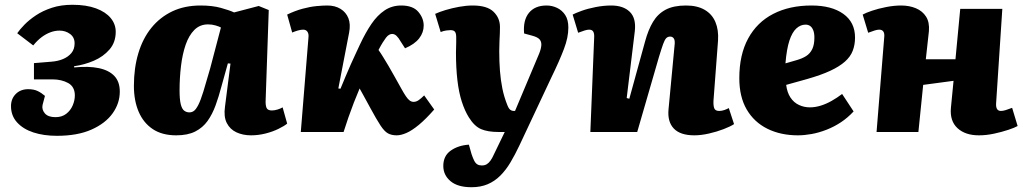

<svg xmlns="http://www.w3.org/2000/svg" viewBox="-20 -552 4280 803"><path d="M218 16Q163 16 120 2Q77 -12 51.5 -40Q26 -68 26 -108Q26 -139 46 -159Q66 -179 98 -179Q121 -179 137 -171.5Q153 -164 168 -151L158 -113Q154 -94 167.5 -78Q181 -62 212 -62Q239 -62 257 -76Q275 -90 284 -111Q293 -132 293 -153Q293 -171 286 -184Q279 -197 265.5 -204.5Q252 -212 235.5 -216Q219 -220 200 -220H122V-288L195 -294Q222 -296 243.5 -305Q265 -314 278.5 -330Q292 -346 292 -371Q292 -396 273 -410Q254 -424 229 -424Q210 -424 191 -417Q172 -410 154 -396.5Q136 -383 119 -362L52 -413Q63 -429 82.5 -449Q102 -469 130.5 -488Q159 -507 197 -519.5Q235 -532 283 -532Q341 -532 381.5 -517Q422 -502 443 -476.5Q464 -451 464 -419Q464 -375 438 -345Q412 -315 372.5 -298Q333 -281 290 -275V-270Q351 -276 393.5 -267Q436 -258 458.5 -234Q481 -210 481 -169Q481 -120 451 -78Q421 -36 362.5 -10Q304 16 218 16Z M1091 -133Q1090 -113 1094.5 -101.5Q1099 -90 1117 -90Q1128 -90 1141 -94Q1154 -98 1162 -103L1181 -35Q1169 -25 1144.5 -13Q1120 -1 1090 6.5Q1060 14 1030 14Q996 14 969 1.5Q942 -11 928.5 -37.5Q915 -64 921 -106L944 -286L933 -287L906 -190Q895 -148 881.5 -111Q868 -74 848 -46Q828 -18 796.5 -2Q765 14 717 14Q658 14 619 -12Q580 -38 560 -84.5Q540 -131 540 -193Q540 -267 558.5 -329Q577 -391 613 -435.5Q649 -480 700.5 -504.5Q752 -529 819 -529Q868 -529 904 -519Q940 -509 959 -500L1062 -527L1104 -510ZM772 -82Q783 -82 791.5 -88.5Q800 -95 809.5 -113.5Q819 -132 830.5 -169Q842 -206 859 -266L904 -437Q897 -441 882 -445.5Q867 -450 850 -450Q816 -450 793 -427Q770 -404 756.5 -365Q743 -326 737 -276Q731 -226 731 -174Q731 -136 736 -116Q741 -96 750.5 -89Q760 -82 772 -82Z M1395 -182 1404 -181Q1414 -206 1425 -231.5Q1436 -257 1447 -282.5Q1458 -308 1468.5 -329.5Q1479 -351 1486 -367Q1509 -416 1533.5 -452Q1558 -488 1588.5 -508.5Q1619 -529 1658 -529Q1707 -529 1729.5 -502.5Q1752 -476 1752 -445Q1752 -416 1733 -391.5Q1714 -367 1674 -350L1656 -378Q1647 -394 1638.5 -402Q1630 -410 1620 -410Q1614 -410 1607.5 -406.5Q1601 -403 1594 -394Q1588 -386 1580.5 -374Q1573 -362 1563 -343Q1573 -329 1583 -312.5Q1593 -296 1604.5 -277Q1616 -258 1629 -234Q1646 -204 1657.5 -183Q1669 -162 1677.5 -149.5Q1686 -137 1693.5 -131.5Q1701 -126 1710 -126Q1721 -126 1731.5 -133.5Q1742 -141 1754 -153L1796 -94Q1761 -54 1732 -30Q1703 -6 1680 4Q1657 14 1639 14Q1618 14 1603 6Q1588 -2 1571.5 -27Q1555 -52 1529 -100Q1521 -115 1513.5 -128.5Q1506 -142 1499 -155Q1492 -168 1484 -182Q1472 -154 1460 -123Q1448 -92 1437 -60.5Q1426 -29 1417 0H1238L1270 -394Q1272 -410 1266 -419Q1260 -428 1248 -428Q1238 -428 1226 -424.5Q1214 -421 1202 -416L1181 -491Q1214 -507 1245.5 -515.5Q1277 -524 1304 -526.5Q1331 -529 1349 -529Q1381 -529 1404 -515Q1427 -501 1437 -476Q1447 -451 1440 -415Z M2152 57Q2134 95 2115 127Q2096 159 2072.5 182.5Q2049 206 2019.5 218.5Q1990 231 1952 231Q1894 231 1864 205.5Q1834 180 1834 142Q1834 100 1865 78Q1896 56 1941 53L1952 92Q1958 110 1963.5 120.5Q1969 131 1976.5 135.5Q1984 140 1995 140Q2007 140 2015.5 135Q2024 130 2031.5 119.5Q2039 109 2046 93L2091 0H2064Q2020 0 1992 -12Q1964 -24 1941 -61Q1924 -88 1911.5 -126.5Q1899 -165 1893 -216.5Q1887 -268 1887 -332Q1887 -343 1887.5 -353.5Q1888 -364 1888 -375Q1888 -386 1888 -396Q1888 -413 1882.5 -419.5Q1877 -426 1864 -426Q1858 -426 1846.5 -424.5Q1835 -423 1823 -418L1800 -494Q1817 -502 1843.5 -510Q1870 -518 1900 -523.5Q1930 -529 1957 -529Q2017 -529 2044 -503Q2071 -477 2071 -439Q2071 -426 2070.5 -412Q2070 -398 2069 -380.5Q2068 -363 2068 -338Q2068 -293 2071 -255Q2074 -217 2081 -182Q2088 -147 2102 -112Q2106 -102 2110 -97Q2114 -92 2119 -90Q2124 -88 2129 -88H2134L2235 -328Q2243 -348 2244 -363Q2245 -378 2236.5 -387.5Q2228 -397 2205 -403L2172 -412Q2167 -467 2192 -498Q2217 -529 2266 -529Q2289 -529 2310 -519Q2331 -509 2344 -489Q2357 -469 2357 -437Q2357 -416 2352.5 -394Q2348 -372 2338.5 -347Q2329 -322 2316 -292.5Q2303 -263 2285 -226Z M3050 -33Q3035 -23 3006.5 -12Q2978 -1 2945 6.5Q2912 14 2884 14Q2825 14 2798 -14.5Q2771 -43 2776 -95L2801 -360Q2804 -382 2798.5 -390.5Q2793 -399 2783 -399Q2773 -399 2766.5 -392.5Q2760 -386 2753.5 -368Q2747 -350 2736 -314L2645 0H2449L2465 -395Q2466 -412 2461 -420Q2456 -428 2444 -428Q2436 -428 2425 -424.5Q2414 -421 2398 -415L2375 -491Q2386 -497 2412 -506.5Q2438 -516 2471.5 -522.5Q2505 -529 2536 -529Q2587 -529 2614 -502.5Q2641 -476 2635 -422L2601 -142L2612 -139L2678 -379Q2691 -427 2711 -460.5Q2731 -494 2764 -511.5Q2797 -529 2849 -529Q2896 -529 2927 -511Q2958 -493 2972 -460Q2986 -427 2983 -382L2964 -131Q2963 -109 2967.5 -98.5Q2972 -88 2988 -88Q2999 -88 3010 -92Q3021 -96 3028 -100Z M3374 -529Q3458 -529 3507 -494Q3556 -459 3556 -395Q3556 -365 3546.5 -340Q3537 -315 3514 -294.5Q3491 -274 3452.5 -256Q3414 -238 3354 -221L3268 -197Q3272 -165 3286 -144Q3300 -123 3321.5 -113Q3343 -103 3367 -103Q3389 -103 3412 -110Q3435 -117 3458 -130Q3481 -143 3502 -159L3550 -86Q3526 -60 3497.5 -41Q3469 -22 3437 -9.5Q3405 3 3374.5 8.5Q3344 14 3317 14Q3245 14 3189.5 -13.5Q3134 -41 3103 -94Q3072 -147 3072 -225Q3072 -323 3109 -391Q3146 -459 3214 -494Q3282 -529 3374 -529ZM3386 -395Q3386 -414 3381 -426Q3376 -438 3368 -443.5Q3360 -449 3349 -449Q3328 -449 3310.5 -433Q3293 -417 3281.5 -382Q3270 -347 3265 -287L3310 -300Q3335 -307 3351.5 -317.5Q3368 -328 3377 -346.5Q3386 -365 3386 -395Z M3968 -214 3841 -197 3821 0H3646L3678 -395Q3680 -412 3674.5 -420Q3669 -428 3657 -428Q3649 -428 3638 -424.5Q3627 -421 3611 -415L3588 -491Q3600 -498 3626.5 -507Q3653 -516 3686 -522.5Q3719 -529 3749 -529Q3783 -529 3810.5 -517.5Q3838 -506 3853 -482.5Q3868 -459 3865 -422Q3862 -393 3858.5 -363Q3855 -333 3852 -304H3976L3996 -515H4172L4146 -120Q4145 -104 4150 -96Q4155 -88 4166 -88Q4175 -88 4186 -91.5Q4197 -95 4213 -101L4236 -25Q4224 -18 4197 -9Q4170 0 4137.5 7Q4105 14 4074 14Q4017 14 3984.5 -16Q3952 -46 3957 -101Z"/></svg>

Font: Literata ExtraBold
Style: Italic
Weight: 800
Italic angle: -2°
Designer: Latin by Veronika Burian and Jose Scaglione. Greek by Irene Vlachou. Cyrillic by Vera Evstafieva
Foundry: TypeTogether
Version: Version 3.002